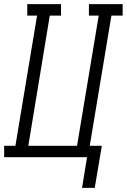

<svg xmlns="http://www.w3.org/2000/svg" viewBox="-50 -755 609 922"><path d="M344 147 368 0H-30V-55H24L128 -680H81V-735H243V-680H189L86 -55H320L424 -680H377V-735H539V-680H485L381 -55H439L405 147Z"/></svg>

Font: Iosevka Curly Slab LtObl
Style: Regular
Weight: 300
Italic angle: -9°
Monospace: yes
Designer: Belleve Invis
Foundry: Belleve Invis
Version: Version 11.0.0; ttfautohint (v1.8.3)